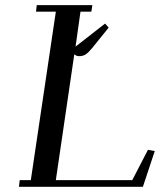

<svg xmlns="http://www.w3.org/2000/svg" viewBox="-20 -722 631 742"><path d="M53.2 0 56.2 -25.9H99.1L195.8 -676.8H119.1L122.1 -702.1H336.9L333 -676.8H291L272 -542L386.2 -630.9L399.9 -615.2L336.9 -537.1Q321.8 -518.6 311 -511.7Q300.3 -504.9 286.1 -504.9Q280.8 -504.9 275.9 -506.8Q271 -508.8 269 -510.7L267.1 -512.2L195.8 -25.9H491.2L551.8 -143.1L578.1 -138.2L532.2 0Z"/></svg>

Font: Dehuti
Style: Bold-Italic
Weight: 700
Version: Version 1.2